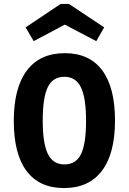

<svg xmlns="http://www.w3.org/2000/svg" viewBox="-20 -940 654 975"><path d="M309 -670Q434 -670 499 -583Q564 -496 564 -328Q564 -160 497.5 -72.5Q431 15 305 15Q180 15 115 -71.5Q50 -158 50 -326Q50 -494 116.5 -582Q183 -670 309 -670ZM307 -550Q248 -550 222.5 -497Q197 -444 197 -328Q197 -212 223 -158.5Q249 -105 307 -105Q366 -105 391.5 -157.5Q417 -210 417 -326Q417 -443 391 -496.5Q365 -550 307 -550ZM151 -731 110 -801 288 -920H330L509 -801L469 -731L309 -815Z"/></svg>

Font: Intel One Mono
Style: Bold
Weight: 700
Monospace: yes
Designer: Fred Shallcrass
Foundry: Frere-Jones Type LLC
Version: Version 1.400;hotconv 1.1.0;makeotfexe 2.6.0;FJTRelease1.4